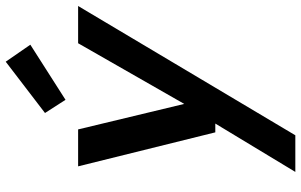

<svg xmlns="http://www.w3.org/2000/svg" viewBox="-206 -602 1028 655"><g transform="rotate(-90 307.5 -274.0)"><path d="M49 220 214 -53H184L68 -521H194L281 -159L488 -521H615L174 220ZM295 -564 250 -634 425 -768 483 -684Z"/></g></svg>

Font: DM Sans 10pt SemiBold
Style: Italic
Weight: 600
Italic angle: -10°
Version: Version 4.004;gftools[0.9.30]